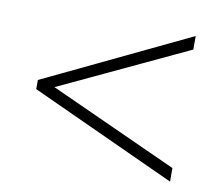

<svg xmlns="http://www.w3.org/2000/svg" viewBox="-59 -662 689 600"><g transform="rotate(10 285.5 -362.0)"><path d="M516 -131 54 -343V-372L516 -593V-550L109 -359L516 -174Z"/></g></svg>

Font: Noto Sans Thaana ExtraLight
Style: Regular
Weight: 200
Designer: David Williams
Foundry: Google Inc.
Version: Version 3.001; ttfautohint (v1.8.4.7-5d5b)